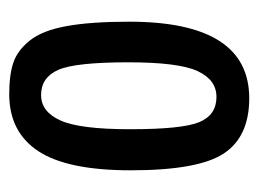

<svg xmlns="http://www.w3.org/2000/svg" viewBox="-92 -458 560 416"><g transform="rotate(90 188.0 -250.0)"><path d="M27 -250Q27 -510 193 -510Q276 -510 312.5 -455Q349 -400 349 -253Q349 -116 307.5 -53Q266 10 184 10Q142 10 115.5 1Q89 -8 67.5 -35Q46 -62 36.5 -114.5Q27 -167 27 -250ZM115 -248Q115 -133 131.5 -96Q148 -59 186 -59Q222 -59 241 -101Q260 -143 260 -252Q260 -365 244.5 -402Q229 -439 190 -439Q153 -439 134 -398Q115 -357 115 -248Z"/></g></svg>

Font: Yanone Kaffeesatz
Style: Regular
Weight: 400
Designer: Yanone (Cyrillic: Daniel Pouzeot)
Foundry: Yanone
Version: Version 1.003;PS 001.003;hotconv 1.0.88;makeotf.lib2.5.64775